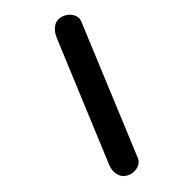

<svg xmlns="http://www.w3.org/2000/svg" viewBox="-246 -816 969 969"><g transform="rotate(-45 238.0 -332.0)"><path d="M64.5 63.5Q38.6 47.9 33 19Q27.3 -9.8 39.1 -38.1L305.7 -679.7Q317.4 -708 340.6 -726.1Q363.8 -744.1 393.6 -737.3Q413.6 -732.9 429.7 -719.2Q445.8 -705.6 452.4 -687Q459 -668.5 451.2 -649.4L166.5 38.1Q154.8 66.4 122.6 72.8Q90.3 79.1 64.5 63.5Z"/></g></svg>

Font: Mikhak-DS2-FD ExtraBold
Style: Regular
Weight: 800
Designer: Amin Abedi
Version: Version 3.2